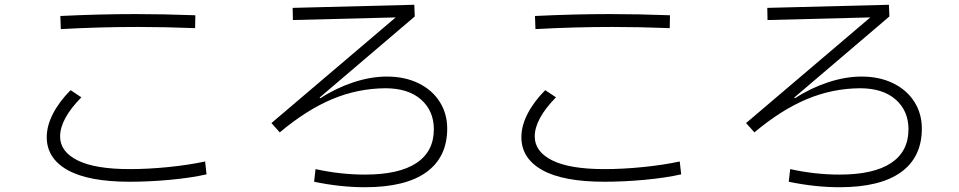

<svg xmlns="http://www.w3.org/2000/svg" viewBox="-20 -768 4020 805"><path d="M233 -701Q401 -709 547 -709Q664 -709 799 -704L798 -650Q670 -655 559 -655Q399 -655 235 -646ZM176 -193Q176 -241 202.5 -292Q229 -343 276 -390L321 -360Q232 -269 232 -196Q232 -132 305.5 -95.5Q379 -59 524 -59Q601 -59 685.5 -67.5Q770 -76 840 -91L846 -37Q779 -22 692 -14Q605 -6 524 -6Q351 -6 263.5 -55Q176 -104 176 -193Z M1855 -229Q1855 -109 1767.5 -46Q1680 17 1510 17Q1407 17 1297 -6L1303 -59Q1407 -36 1510 -36Q1653 -36 1726 -84.5Q1799 -133 1799 -226Q1799 -303 1745.5 -350.5Q1692 -398 1595 -398Q1479 -397 1372 -352Q1265 -307 1153 -213L1118 -252L1639 -695L1208 -684L1207 -735L1717 -748L1719 -699L1320 -359L1323 -356Q1389 -399 1462 -423Q1535 -447 1602 -447Q1678 -447 1735.5 -418.5Q1793 -390 1824 -340.5Q1855 -291 1855 -229Z M2223 -701Q2391 -709 2537 -709Q2654 -709 2789 -704L2788 -650Q2660 -655 2549 -655Q2389 -655 2225 -646ZM2166 -193Q2166 -241 2192.5 -292Q2219 -343 2266 -390L2311 -360Q2222 -269 2222 -196Q2222 -132 2295.5 -95.5Q2369 -59 2514 -59Q2591 -59 2675.5 -67.5Q2760 -76 2830 -91L2836 -37Q2769 -22 2682 -14Q2595 -6 2514 -6Q2341 -6 2253.5 -55Q2166 -104 2166 -193Z M3845 -229Q3845 -109 3757.5 -46Q3670 17 3500 17Q3397 17 3287 -6L3293 -59Q3397 -36 3500 -36Q3643 -36 3716 -84.5Q3789 -133 3789 -226Q3789 -303 3735.5 -350.5Q3682 -398 3585 -398Q3469 -397 3362 -352Q3255 -307 3143 -213L3108 -252L3629 -695L3198 -684L3197 -735L3707 -748L3709 -699L3310 -359L3313 -356Q3379 -399 3452 -423Q3525 -447 3592 -447Q3668 -447 3725.5 -418.5Q3783 -390 3814 -340.5Q3845 -291 3845 -229Z"/></svg>

Font: IBM Plex Sans JP Light
Style: Regular
Weight: 300
Designer: Mike Abbink; Paul van der Laan; Pieter van Rosmalen; Wujin Sim; Yejin Wi; Jinhee Kim; Boomi Park; Yona Kim; Kichan Ma
Foundry: Sandoll Inc.
Version: Version 1.002